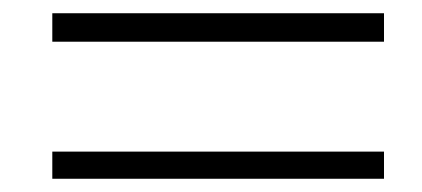

<svg xmlns="http://www.w3.org/2000/svg" viewBox="-20 -398 638 290"><path d="M59 -169H560V-128H59ZM59 -378H560V-335H59Z"/></svg>

Font: Afta serif
Style: Regular
Weight: 400
Designer: parq.ink
Foundry: Oriol Esparraguera Font
Version: Version 1.000